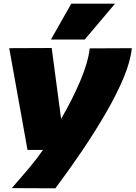

<svg xmlns="http://www.w3.org/2000/svg" viewBox="-20 -810 734 1040"><path d="M466 -548 694 -549Q687 -478 649.5 -388.5Q612 -299 553.5 -198Q495 -97 424.5 7Q354 111 280 210L44 209Q94 152 136.5 101.5Q179 51 213 2H129L30 -549L260 -550L311 -166Q372 -271 414.5 -371Q457 -471 466 -548ZM256 -596 366 -790H603L439 -596Z"/></svg>

Font: Georama Extended Black
Style: Italic
Weight: 900
Width: 7
Italic angle: -9°
Designer: Jean-Baptiste Levee
Foundry: Production Type
Version: Version 1.000